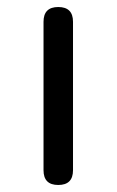

<svg xmlns="http://www.w3.org/2000/svg" viewBox="-20 -527 332 547"><path d="M146 0C174 0 188 -14 188 -42C188 -42 188 -465 188 -465C188 -465 188 -465 188 -465C188 -493 174 -507 146 -507C146 -507 146 -507 146 -507C118 -507 104 -493 104 -465C104 -465 104 -42 104 -42C104 -42 104 -42 104 -42C104 -14 118 0 146 0C146 0 146 0 146 0Z"/></svg>

Font: Jura-Fortis-Bold
Style: Bold
Weight: 500
Designer: Daniel Johnson, Alexei Vanyashin, Mirko Velimirovic
Foundry: Daniel Johnson
Version: ""